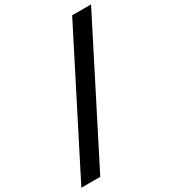

<svg xmlns="http://www.w3.org/2000/svg" viewBox="-241 -943 1082 1205"><g transform="rotate(-30 300.0 -340.0)"><path d="M123 143H-14L477 -823H614Z"/></g></svg>

Font: Iosevka Aile Extrabold
Style: Italic
Weight: 800
Italic angle: -9°
Designer: Belleve Invis
Foundry: Belleve Invis
Version: Version 31.1.0; ttfautohint (v1.8.4)